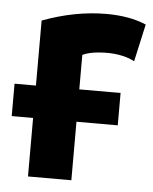

<svg xmlns="http://www.w3.org/2000/svg" viewBox="-50 -588 512 644"><g transform="rotate(5 206.5 -266.0)"><path d="M283 -549Q361 -549 417 -525L389 -399Q341 -424 269 -418Q234 -415 214 -405V-289H353V-180H214V17H68V-180H-4V-289H68V-508Q178 -549 283 -549Z"/></g></svg>

Font: Repo
Style: Bold
Weight: 700
Designer: Stefan Peev
Foundry: Context Ltd
Version: Version 001.000